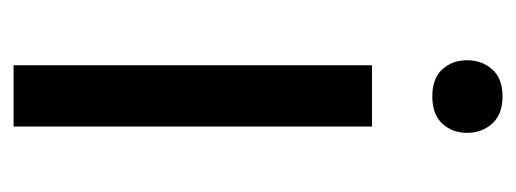

<svg xmlns="http://www.w3.org/2000/svg" viewBox="-259 -502 761 283"><g transform="rotate(90 121.5 -360.5)"><path d="M166.5 0H76.2V-528.3H166.5ZM68.8 -668.5Q68.8 -690.4 82.3 -705.6Q95.7 -720.7 122.1 -720.7Q148.4 -720.7 162.1 -705.6Q175.8 -690.4 175.8 -668.5Q175.8 -646.5 162.1 -631.8Q148.4 -617.2 122.1 -617.2Q95.7 -617.2 82.3 -631.8Q68.8 -646.5 68.8 -668.5Z"/></g></svg>

Font: RobotoInd
Style: Regular
Weight: 400
Designer: Google
Version: Version 2.001101; 2014